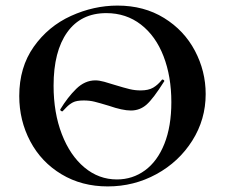

<svg xmlns="http://www.w3.org/2000/svg" viewBox="-20 -656 806 688"><path d="M561 -371H562Q565 -371 567.5 -368.5Q570 -366 568 -364Q529 -302 505 -281Q481 -260 449 -260Q419 -260 370 -277Q337 -287 319 -291.5Q301 -296 280 -296Q254 -296 241 -289Q228 -282 218 -271.5Q208 -261 204 -257H203Q200 -257 197.5 -259.5Q195 -262 196 -264Q222 -307 253 -337.5Q284 -368 322 -368Q335 -368 353.5 -363Q372 -358 390 -352Q426 -341 445 -336.5Q464 -332 484 -332Q512 -332 529 -342Q546 -352 561 -371ZM49 -312Q49 -415 101 -488.5Q153 -562 234.5 -599Q316 -636 401 -636Q496 -636 568 -591.5Q640 -547 678.5 -474Q717 -401 717 -319Q717 -228 669 -152Q621 -76 540.5 -32Q460 12 366 12Q273 12 200.5 -31.5Q128 -75 88.5 -149.5Q49 -224 49 -312ZM594 -290Q594 -382 566 -454.5Q538 -527 485 -568Q432 -609 361 -609Q270 -609 221 -540.5Q172 -472 172 -349Q172 -252 201.5 -175.5Q231 -99 282.5 -56Q334 -13 399 -13Q455 -13 499.5 -45.5Q544 -78 569 -140.5Q594 -203 594 -290Z"/></svg>

Font: Cormorant SC
Style: Bold
Weight: 700
Designer: Christian Thalmann (Catharsis Fonts)
Foundry: Catharsis Fonts
Version: Version 4.000